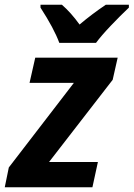

<svg xmlns="http://www.w3.org/2000/svg" viewBox="-40 -786 561 806"><path d="M-3 -83 270 -438H84L108 -544H454L433 -451L166 -106H371L348 0H-20ZM130 -754V-766H220Q258 -733 294 -683Q346 -727 404 -766H501V-754Q466 -721 425.5 -678.5Q385 -636 363 -606H209Q187 -666 130 -754Z"/></svg>

Font: Noto Sans Display
Style: Bold Italic
Weight: 700
Italic angle: -12°
Designer: Monotype Design team
Foundry: Monotype Imaging Inc.
Version: Version 1.000